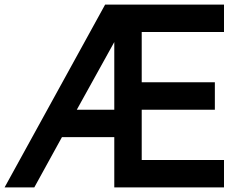

<svg xmlns="http://www.w3.org/2000/svg" viewBox="-20 -820 1060 840"><path d="M480 -636V-340H316ZM600 -120V-340H920V-460H600V-680H960V-800H440L0 0H130L251 -220H480V0H960V-120Z"/></svg>

Font: Gauge Heavy
Style: Bold
Weight: 900
Designer: Daniel Pimley
Foundry: Daniel Pimley
Version: Version 1.003;PS 001.001;hotconv 1.0.56